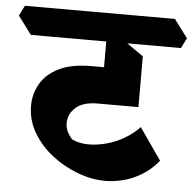

<svg xmlns="http://www.w3.org/2000/svg" viewBox="-106 -706 797 789"><g transform="rotate(5 292.0 -311.0)"><path d="M357 33Q301 33 243 11.5Q185 -10 136 -48Q87 -86 56.5 -137.5Q26 -189 26 -249Q26 -297 50 -339Q74 -381 125.5 -406.5Q177 -432 260 -432H382L466 -281H299Q237 -281 207.5 -254Q178 -227 178 -190Q178 -172 185.5 -156Q193 -140 206 -125Q236 -111 272.5 -110.5Q309 -110 348 -120.5Q387 -131 422 -151.5Q457 -172 483 -200L574 -69Q542 -30 503.5 -7.5Q465 15 427 24Q389 33 357 33ZM466 -281 311 -323V-590L361 -564L466 -490ZM0 -538 -56 -613 -35 -655H584L640 -580L619 -538Z"/></g></svg>

Font: Eczar
Style: Bold
Weight: 700
Designer: Vaibhav Singh
Foundry: Rosetta Type Foundry
Version: Version 2.000